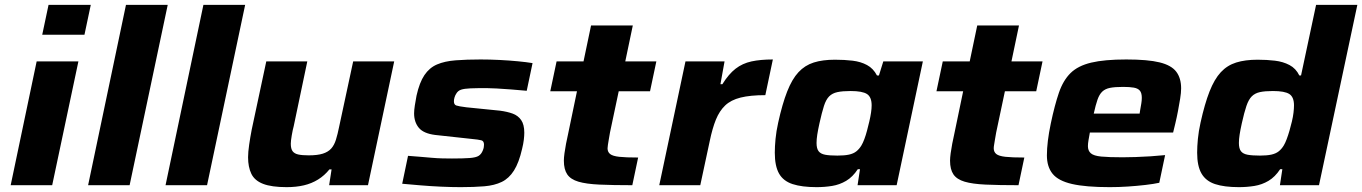

<svg xmlns="http://www.w3.org/2000/svg" viewBox="-20 -763 5612 791"><path d="M154 -620 180 -743H354L328 -620ZM24 0 131 -510H303L195 0Z M343 0 499 -743H671L514 0Z M662 0 818 -743H990L833 0Z M1161 8Q1099 8 1064 -5.5Q1029 -19 1015.5 -47Q1002 -75 1002 -115Q1002 -136 1006.5 -167Q1011 -198 1017 -229L1077 -510H1246L1190 -243Q1186 -229 1182 -205.5Q1178 -182 1178 -171Q1178 -150 1185.5 -140Q1193 -130 1209 -126.5Q1225 -123 1252 -123Q1288 -123 1310 -130Q1332 -137 1344.5 -151Q1357 -165 1364 -187.5Q1371 -210 1377 -240L1435 -510H1604L1496 0H1336L1346 -65H1337Q1317 -40 1290.5 -23.5Q1264 -7 1232 0.5Q1200 8 1161 8Z M1878 8Q1840 8 1796.5 6Q1753 4 1711.5 0.5Q1670 -3 1637 -6L1661 -121Q1688 -119 1712 -117Q1736 -115 1758.5 -113Q1781 -111 1802 -110.5Q1823 -110 1842 -110Q1889 -110 1915 -112Q1941 -114 1952 -121Q1963 -128 1969 -143Q1972 -150 1973 -156Q1974 -162 1974 -167Q1974 -182 1963 -185Q1952 -188 1920 -191L1773 -207Q1725 -213 1705.5 -236.5Q1686 -260 1686 -296Q1686 -309 1689 -328.5Q1692 -348 1696 -369Q1708 -423 1728.5 -453.5Q1749 -484 1780.5 -497.5Q1812 -511 1857 -514.5Q1902 -518 1960 -518Q1997 -518 2037.5 -516Q2078 -514 2114 -510.5Q2150 -507 2174 -503L2150 -389Q2118 -392 2085.5 -394.5Q2053 -397 2026 -398.5Q1999 -400 1984 -400Q1943 -400 1918 -399Q1893 -398 1879.5 -393.5Q1866 -389 1859 -376Q1855 -370 1852.5 -361.5Q1850 -353 1850 -346Q1850 -332 1859.5 -328.5Q1869 -325 1901 -321L2040 -307Q2070 -303 2092 -295Q2114 -287 2127 -268.5Q2140 -250 2140 -216Q2140 -204 2138 -187Q2136 -170 2131 -150Q2118 -93 2097.5 -60.5Q2077 -28 2047 -13.5Q2017 1 1975 4.5Q1933 8 1878 8Z M2585 0Q2504 0 2449.5 -2.5Q2395 -5 2363 -14.5Q2331 -24 2317 -44.5Q2303 -65 2303 -101Q2303 -113 2305.5 -131.5Q2308 -150 2312 -171Q2316 -192 2320 -209L2357 -387H2247L2273 -510H2384L2415 -658H2587L2556 -510H2684L2658 -387H2529L2493 -217Q2490 -201 2488 -188Q2486 -175 2484.5 -166.5Q2483 -158 2483 -152Q2483 -137 2493.5 -128.5Q2504 -120 2531 -117Q2558 -114 2609 -114Z M2696 0 2804 -510H2965L2948 -416H2956Q2982 -458 3010.5 -480Q3039 -502 3076 -510Q3113 -518 3164 -518L3133 -371Q3071 -371 3031 -361Q2991 -351 2967.5 -328.5Q2944 -306 2929.5 -270.5Q2915 -235 2904 -182L2865 0Z M3344 8Q3284 8 3245.5 -4.5Q3207 -17 3189.5 -48Q3172 -79 3172 -134Q3172 -159 3175 -190.5Q3178 -222 3186 -258Q3203 -335 3223 -386Q3243 -437 3269.5 -465.5Q3296 -494 3332.5 -505.5Q3369 -517 3420 -517Q3459 -517 3492.5 -513Q3526 -509 3552 -495Q3578 -481 3593 -452H3601L3619 -510H3782L3674 0H3513L3523 -66H3514Q3493 -34 3466 -18Q3439 -2 3408 3Q3377 8 3344 8ZM3430 -122Q3459 -122 3477.5 -126Q3496 -130 3508 -139.5Q3520 -149 3529 -164Q3535 -174 3541 -190Q3547 -206 3552 -225Q3557 -244 3561.5 -263Q3566 -282 3568.5 -299Q3571 -316 3571 -329Q3571 -363 3552 -375.5Q3533 -388 3484 -388Q3451 -388 3430 -383.5Q3409 -379 3396 -366Q3383 -353 3374.5 -326.5Q3366 -300 3356 -255Q3350 -228 3347 -208.5Q3344 -189 3344 -174Q3344 -151 3352.5 -140Q3361 -129 3379.5 -125.5Q3398 -122 3430 -122Z M4176 0Q4095 0 4040.5 -2.5Q3986 -5 3954 -14.5Q3922 -24 3908 -44.5Q3894 -65 3894 -101Q3894 -113 3896.5 -131.5Q3899 -150 3903 -171Q3907 -192 3911 -209L3948 -387H3838L3864 -510H3975L4006 -658H4178L4147 -510H4275L4249 -387H4120L4084 -217Q4081 -201 4079 -188Q4077 -175 4075.5 -166.5Q4074 -158 4074 -152Q4074 -137 4084.5 -128.5Q4095 -120 4122 -117Q4149 -114 4200 -114Z M4552 8Q4453 8 4396.5 -5Q4340 -18 4316.5 -47Q4293 -76 4293 -123Q4293 -150 4297 -183Q4301 -216 4309 -254Q4325 -330 4342.5 -381Q4360 -432 4390.5 -462Q4421 -492 4475.5 -505Q4530 -518 4620 -518Q4709 -518 4757.5 -506Q4806 -494 4826 -467.5Q4846 -441 4846 -399Q4846 -381 4842 -356.5Q4838 -332 4833 -305.5Q4828 -279 4822 -254L4813 -217H4470Q4467 -200 4464.5 -186Q4462 -172 4462 -161Q4462 -142 4474 -131.5Q4486 -121 4517 -118Q4548 -115 4605 -115Q4628 -115 4658 -116Q4688 -117 4719.5 -119Q4751 -121 4780 -124L4756 -10Q4733 -5 4698.5 -1Q4664 3 4626.5 5.5Q4589 8 4552 8ZM4486 -295H4675L4677 -308Q4680 -325 4682 -337Q4684 -349 4684 -360Q4684 -380 4676 -389.5Q4668 -399 4651 -402Q4634 -405 4607 -405Q4573 -405 4553 -401Q4533 -397 4521 -385.5Q4509 -374 4501.5 -352.5Q4494 -331 4486 -295Z M5084 8Q5024 8 4986 -4.5Q4948 -17 4930 -48Q4912 -79 4912 -134Q4912 -159 4915 -190.5Q4918 -222 4926 -258Q4943 -335 4963 -386Q4983 -437 5009.5 -465.5Q5036 -494 5073 -505.5Q5110 -517 5161 -517Q5199 -517 5232.5 -513Q5266 -509 5292.5 -495Q5319 -481 5333 -452H5340L5402 -743H5572L5414 0H5253L5263 -66H5254Q5233 -34 5206 -18Q5179 -2 5148 3Q5117 8 5084 8ZM5171 -122Q5199 -122 5217.5 -126Q5236 -130 5248 -139.5Q5260 -149 5269 -164Q5275 -174 5281 -190Q5287 -206 5292.5 -225Q5298 -244 5302.5 -263Q5307 -282 5309 -299Q5311 -316 5311 -329Q5311 -363 5292 -375.5Q5273 -388 5224 -388Q5191 -388 5170.5 -383.5Q5150 -379 5137 -366Q5124 -353 5115 -326.5Q5106 -300 5096 -255Q5090 -228 5087 -208.5Q5084 -189 5084 -174Q5084 -151 5092.5 -140Q5101 -129 5120 -125.5Q5139 -122 5171 -122Z"/></svg>

Font: Saira Expanded
Style: Bold Italic
Weight: 700
Width: 7
Italic angle: -12°
Designer: Hector Gatti with collaboration of the Omnibus-Type team
Foundry: Omnibus-Type
Version: Version 1.101